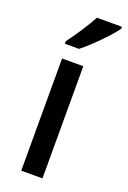

<svg xmlns="http://www.w3.org/2000/svg" viewBox="-148 -816 576 867"><g transform="rotate(20 140.0 -383.0)"><path d="M177 0H75V-539H177ZM280 -756Q266 -737 240 -708.5Q214 -680 184.5 -652Q155 -624 132 -606H64V-618Q88 -650 115 -691Q142 -732 160 -766H280Z"/></g></svg>

Font: Noto Sans Lao UI SemCond Med
Style: Regular
Weight: 500
Width: 4
Designer: Monotype Design Team
Foundry: Monotype Imaging Inc.
Version: Version 2.000; ttfautohint (v1.8.4.7-5d5b)